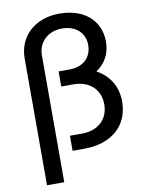

<svg xmlns="http://www.w3.org/2000/svg" viewBox="-97 -813 788 1041"><g transform="rotate(-10 297.0 -292.5)"><path d="M76 160C76 160 76 -538 76 -538C76 -657 165 -745 303 -745C439 -745 526 -668 526 -552C526 -488 498 -435 447 -401C518 -363 556 -296 556 -218C556 -83 460 0 309 0C309 0 245 0 245 0C245 0 245 -83 245 -83C245 -83 313 -83 313 -83C400 -83 458 -137 458 -218C458 -300 400 -354 313 -354C313 -354 245 -354 245 -354C245 -354 245 -437 245 -437C245 -437 306 -437 306 -437C380 -437 428 -482 428 -550C428 -618 378 -663 303 -663C225 -663 171 -611 171 -538C171 -538 171 160 171 160C171 160 76 160 76 160Z"/></g></svg>

Font: Preevio_Regular
Style: Regular
Weight: 500
Designer: Gumpita Rahayu
Foundry: Tokotype Studio
Version: ""